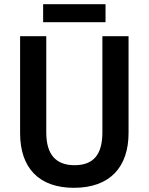

<svg xmlns="http://www.w3.org/2000/svg" viewBox="-20 -887 710 917"><path d="M484 -867H186V-781H484ZM594 -252V-714H469V-255C469 -152 429 -98 336 -98C247 -98 201 -149 201 -254V-714H76V-251C76 -85 166 10 333 10C507 10 594 -91 594 -252Z"/></svg>

Font: Noto Sans Myanmar UI SemiCondensed SemiBold
Style: Regular
Weight: 600
Width: 4
Designer: Monotype Design Team
Foundry: Monotype Imaging Inc.
Version: Version 2.103